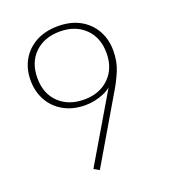

<svg xmlns="http://www.w3.org/2000/svg" viewBox="-115 -679 686 775"><g transform="rotate(-20 228.0 -292.0)"><path d="M182 10 159 -3 339 -308 354 -321Q335 -288 296.5 -272Q258 -256 218 -256Q165 -256 125.5 -278Q86 -300 64.5 -338.5Q43 -377 43 -425Q43 -475 65 -513Q87 -551 127 -572.5Q167 -594 221 -594Q276 -594 315.5 -572Q355 -550 376.5 -512Q398 -474 398 -425Q398 -378 382.5 -341Q367 -304 349 -274ZM221 -279Q287 -279 328 -319Q369 -359 369 -425Q369 -492 328 -531.5Q287 -571 221 -571Q154 -571 113 -531.5Q72 -492 72 -425Q72 -358 113 -318.5Q154 -279 221 -279Z"/></g></svg>

Font: Rokkitt Thin
Style: Regular
Weight: 250
Version: Version 3.103